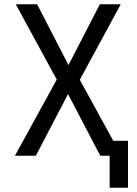

<svg xmlns="http://www.w3.org/2000/svg" viewBox="-20 -730 640 900"><path d="M50 0 246 -357 54 -710H154L301 -425L448 -710H546L354 -356L511 -70H580V150H494V0H450L299 -289L148 0Z"/></svg>

Font: Geist Mono
Style: Regular
Weight: 400
Monospace: yes
Designer: Basement.studio, Andrés Briganti, Mateo Zaragoza
Foundry: Basement.studio, Vercel, Andrés Briganti, Guido Ferreyra, Mateo Zaragoza
Version: Version 1.500; ttfautohint (v1.8.4.7-5d5b)